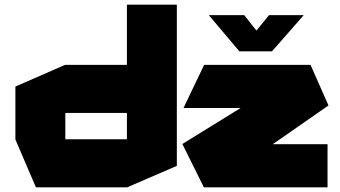

<svg xmlns="http://www.w3.org/2000/svg" viewBox="-20 -803 1458 823"><path d="M737 -322 524 -525V-783H738V-322ZM260 -319V-525H601L738 -320V-319ZM134 0 46 -205V-206H524V0ZM46 -206V-432L259 -525H260V-206ZM524 0V-319H738V-92L525 0ZM767 -340V-341L855 -525H1311L1289 -340ZM1066 -127 762 -185V-186L1311 -525L1388 -351ZM854 0 762 -185H1384V0ZM1006 -583 876 -737V-738H1027L1129 -609ZM1007 -583 1133 -738H1281V-737L1146 -583Z"/></svg>

Font: Foldit ExtraBold
Style: Regular
Weight: 800
Version: Version 1.003